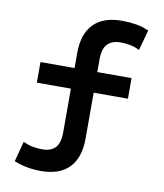

<svg xmlns="http://www.w3.org/2000/svg" viewBox="-83 -710 745 872"><g transform="rotate(10 290.0 -274.0)"><path d="M164 94Q132 94 101 88.5Q70 83 40 71L65 -23Q88 -12 110 -8Q132 -4 154 -4Q193 -4 213.5 -25.5Q234 -47 234 -97V-298H77V-393H234V-461Q234 -550 278.5 -596Q323 -642 410 -642Q443 -642 473.5 -637Q504 -632 534 -619L508 -525Q485 -536 463.5 -540Q442 -544 420 -544Q381 -544 360 -522.5Q339 -501 339 -451V-393H497V-298H339V-87Q339 2 294.5 48Q250 94 164 94Z"/></g></svg>

Font: Sometype Mono SemiBold
Style: Regular
Weight: 600
Designer: Ryoichi Tsunekawa
Foundry: Dharma Type
Version: Version 1.001